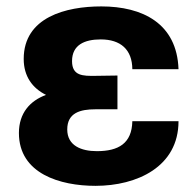

<svg xmlns="http://www.w3.org/2000/svg" viewBox="-20 -571 602 605"><path d="M280.8 14.6C411.6 14.6 542.5 -45.4 542.5 -189H397C395.5 -119.1 353.5 -94.7 285.2 -94.7C236.3 -94.7 191.9 -111.8 191.9 -163.1C191.9 -215.8 233.4 -226.6 280.3 -226.6H350.1V-333L280.3 -332C241.7 -331.5 207 -331.5 207 -378.4C207 -429.7 246.6 -446.8 297.4 -446.8C359.9 -446.8 396.5 -415 397 -353H542.5C537.6 -497.6 428.7 -550.8 299.3 -550.8C188 -550.8 54.7 -517.1 54.7 -385.3C54.7 -330.1 82.5 -293 125 -272C74.7 -253.4 39.6 -214.8 39.6 -151.9C39.6 -23.4 169.9 14.6 280.8 14.6Z"/></svg>

Font: Winston ExtraBold
Style: Regular
Weight: 800
Designer: Vernon Adams, Kim Jin-seong, David Berlow, Cristiano Sobral
Foundry: The Winston Project Authors
Version: Version 3.004